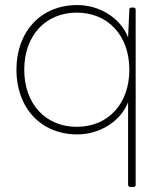

<svg xmlns="http://www.w3.org/2000/svg" viewBox="-20 -522 645 760"><path d="M509 218C514 218 517 215 517 210V-484C517 -489 514 -492 509 -492H500C495 -492 492 -490 492 -484L487 -374C457 -451 374 -502 286 -502C139 -502 45 -394 45 -246C45 -98 139 10 286 10C374 10 456 -40 487 -117V210C488 216 491 218 496 218ZM284 -20C161 -20 76 -110 76 -246C76 -382 161 -472 284 -472C407 -472 492 -382 492 -246C492 -110 407 -20 284 -20Z"/></svg>

Font: LINE Seed Sans TH Thin
Style: Regular
Weight: 250
Designer: Dalton Maag Ltd | Thai characters by Cadson Demak Co.,Ltd.
Foundry: Dalton Maag Ltd
Version: Version 1.003